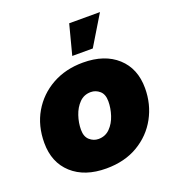

<svg xmlns="http://www.w3.org/2000/svg" viewBox="-135 -843 877 962"><g transform="rotate(-20 303.5 -362.0)"><path d="M269 11.7Q154.3 11.7 86.9 -49.3Q19.5 -110.4 19.5 -214.8Q19.5 -306.2 60.5 -376.5Q101.6 -446.8 173.6 -487.1Q245.6 -527.3 338.4 -527.3Q453.6 -527.3 520.8 -466.3Q587.9 -405.3 587.9 -300.8Q587.9 -215.3 549.1 -144.3Q510.3 -73.2 438.7 -30.8Q367.2 11.7 269 11.7ZM282.2 -140.6Q318.8 -140.6 343.5 -165.5Q368.2 -190.4 380.4 -227.8Q392.6 -265.1 392.6 -301.8Q392.6 -339.4 371.8 -357.2Q351.1 -375 325.2 -375Q288.6 -375 264.2 -350.1Q239.7 -325.2 227.3 -288.1Q214.8 -251 214.8 -213.9Q214.8 -176.8 235.6 -158.7Q256.3 -140.6 282.2 -140.6ZM300.3 -576.7 341.8 -735.8H505.9L409.7 -576.7Z"/></g></svg>

Font: Inter Display Black
Style: Italic
Weight: 900
Italic angle: -9.39999°
Designer: Rasmus Andersson
Foundry: rsms
Version: Version 4.000;git-a52131595